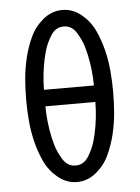

<svg xmlns="http://www.w3.org/2000/svg" viewBox="-53 -785 607 835"><g transform="rotate(-5 250.0 -367.5)"><path d="M250 8Q204 8 166.5 -23Q129 -54 109.5 -96.5Q90 -139 79 -184Q68 -229 64 -275Q60 -321 60 -367.5Q60 -414 64 -460Q68 -506 79 -551Q90 -596 109.5 -638.5Q129 -681 166.5 -712Q204 -743 250 -743Q296 -743 333.5 -712Q371 -681 390.5 -638.5Q410 -596 421 -551Q432 -506 436 -460Q440 -414 440 -367.5Q440 -321 436 -275Q432 -229 421 -184Q410 -139 390.5 -96.5Q371 -54 333.5 -23Q296 8 250 8ZM250 -64Q285 -64 305.5 -96.5Q326 -129 335.5 -162Q345 -195 350.5 -229.5Q356 -264 358 -298Q359 -315 359 -332H141Q141 -315 142 -298Q144 -264 149.5 -229.5Q155 -195 164.5 -162Q174 -129 194.5 -96.5Q215 -64 250 -64ZM141 -404H359Q359 -420 358 -437Q356 -471 350.5 -505.5Q345 -540 335.5 -573Q326 -606 305.5 -638.5Q285 -671 250 -671Q215 -671 194.5 -638.5Q174 -606 164.5 -573Q155 -540 149.5 -505.5Q144 -471 142 -437Q141 -420 141 -404Z"/></g></svg>

Font: Iosevka SS01
Style: Regular
Weight: 400
Monospace: yes
Designer: Belleve Invis
Foundry: Belleve Invis
Version: 2.3.3; ttfautohint (v1.8.3)